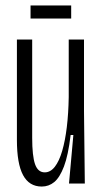

<svg xmlns="http://www.w3.org/2000/svg" viewBox="-20 -673 376 704"><path d="M133 11Q87 11 64.5 -31Q42 -73 42 -160V-528H98V-168Q98 -101 108.5 -71Q119 -41 144 -41Q165 -41 181 -61.5Q197 -82 208 -119.5Q219 -157 225 -207Q231 -257 232 -317V-528H288V-266L291 0H233L249 -178H239Q230 -103 214.5 -62.5Q199 -22 179 -5.5Q159 11 133 11ZM92 -605V-653H241V-605Z"/></svg>

Font: Bricolage Grotesque 72pt Condensed ExtraLight
Style: Regular
Weight: 250
Width: 3
Designer: Mathieu Triay
Foundry: Atelier Triay
Version: Version 1.001;gftools[0.9.33.dev8+g029e19f]